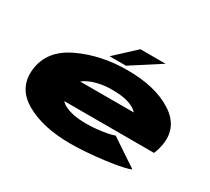

<svg xmlns="http://www.w3.org/2000/svg" viewBox="-145 -997 1364 1249"><g transform="rotate(30 536.5 -372.0)"><path d="M495.5 8Q288.5 8 158 -67.5Q27.5 -143 44 -288Q61 -439 221.8 -515.5Q382.5 -592 581.5 -592Q791.5 -592 918.5 -510.8Q1045.5 -429.5 1021 -288Q1012.5 -241 998.5 -212H325Q338 -196.5 358.5 -186.5Q418.5 -156 520.5 -156Q561.5 -156 603.5 -160.5Q645.5 -165 678.8 -171.8Q712 -178.5 726.5 -185L931 -48.5Q913.5 -40 876.5 -31.8Q839.5 -23.5 791.2 -16.2Q743 -9 690 -3.5Q637 2 586.5 5Q536 8 495.5 8ZM350.5 -374H753Q741.5 -390 710 -405.5Q656 -432 559 -432Q462 -432 388 -397.5Q366.5 -387.5 350.5 -374ZM434 -612 585 -752H774L557 -612Z"/></g></svg>

Font: Anybody UltraExpanded Black
Style: Italic
Weight: 900
Width: 9
Italic angle: -10°
Designer: Tyler Finck
Foundry: Etcetera Type Company
Version: Version 1.010; ttfautohint (v1.8.3) -l 8 -r 50 -G 200 -x 14 